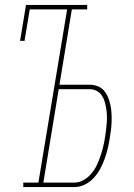

<svg xmlns="http://www.w3.org/2000/svg" viewBox="-20 -755 540 775"><path d="M74 0V-18H135L251 -717H100L79 -590H61L85 -735H332V-717H270L220 -413H342Q359 -413 374.5 -407Q390 -401 400 -389Q410 -377 416 -362.5Q422 -348 425.5 -332Q429 -316 430 -299Q431 -282 430.5 -265Q430 -248 428 -231Q426 -214 423 -198Q420 -177 415 -156Q410 -135 402.5 -114Q395 -93 384.5 -73.5Q374 -54 358.5 -37Q343 -20 322.5 -10Q302 0 281 0ZM155 -18H281Q300 -18 318 -28.5Q336 -39 349 -54.5Q362 -70 370.5 -88Q379 -106 385.5 -125Q392 -144 396.5 -163Q401 -182 404 -201Q406 -215 408 -230Q410 -245 411 -260Q412 -275 411.5 -289.5Q411 -304 408.5 -318.5Q406 -333 402 -346.5Q398 -360 390 -371Q382 -382 369.5 -388.5Q357 -395 342 -395H217Z"/></svg>

Font: Iosevka Slab Thin Oblique
Style: Regular
Weight: 100
Italic angle: -9°
Monospace: yes
Designer: Belleve Invis
Foundry: Belleve Invis
Version: Version 11.1.0; ttfautohint (v1.8.3)